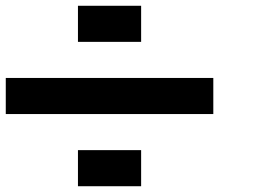

<svg xmlns="http://www.w3.org/2000/svg" viewBox="-20 -770 884 665"><path d="M468.8 -250V-125H250V-250ZM468.8 -750V-625H250V-750ZM718.8 -500V-375H0V-500Z"/></svg>

Font: CraftyPE
Style: Regular
Weight: 400
Designer: Erek Butcher
Foundry: Haunted Coop
Version: Version 0.018;April 4, 2024;FontCreator 15.0.0.2962 64-bit